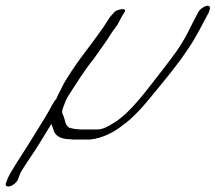

<svg xmlns="http://www.w3.org/2000/svg" viewBox="-53 -489 772 688"><path d="M204 -235 186 -207C172 -185 166 -169 155 -149L149 -135C137 -122 129 -103 122 -91C111 -71 60 10 46 33C29 60 -19 132 -26 152L-32 168C-33 173 -33 176 -29 178C-17 184 4 169 11 155L17 139C19 130 30 114 45 91C84 34 90 22 125 -35C127 -39 129 -42 131 -45L135 -34C137 -31 137 -27 139 -22C145 -3 163 10 200 10C205 11 210 11 216 11H270C316 6 357 -16 389 -42C424 -66 466 -114 497 -153C539 -204 581 -254 617 -308C651 -356 672 -403 695 -444L698 -454C700 -459 700 -462 698 -465C692 -476 664 -459 657 -445L652 -435C630 -395 614 -354 580 -306C562 -282 551 -266 532 -242C479 -175 416 -84 352 -47C334 -35 314 -25 294 -25H243C237 -25 232 -25 226 -26C214 -26 206 -29 196 -31C179 -40 181 -60 173 -77C164 -90 175 -106 183 -129L189 -141C216 -183 250 -238 282 -277L326 -339C336 -353 344 -368 353 -380L367 -399C377 -416 381 -428 393 -445C406 -464 365 -455 357 -446C350 -437 342 -430 339 -425C330 -411 326 -404 315 -388L292 -356C264 -317 229 -274 204 -235Z"/></svg>

Font: Stray Cat
Style: UltObl
Weight: 400
Version: Version 1.0